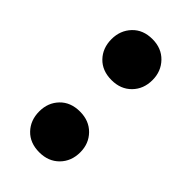

<svg xmlns="http://www.w3.org/2000/svg" viewBox="-168 -548 609 609"><g transform="rotate(45 136.5 -244.0)"><path d="M44 -406Q44 -445 69 -471.5Q94 -498 136 -498Q177 -498 202.5 -471.5Q228 -445 228 -406Q228 -366 202.5 -340Q177 -314 136 -314Q94 -314 69 -340Q44 -366 44 -406ZM44 -82Q44 -121 69 -147Q94 -173 136 -173Q177 -173 202.5 -147Q228 -121 228 -82Q228 -42 202.5 -16Q177 10 136 10Q94 10 69 -16Q44 -42 44 -82Z"/></g></svg>

Font: Taviraj Bold
Style: Regular
Weight: 700
Designer: Katatrad Team
Foundry: CadsonDemak
Version: Version 1.030